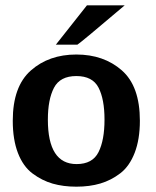

<svg xmlns="http://www.w3.org/2000/svg" viewBox="-20 -692 585 722"><path d="M190 -524 307 -672H449Q284 -532 271 -524ZM28 -238Q28 -367 96 -427Q164 -487 267 -487Q370 -487 438 -427.5Q506 -368 506 -238Q506 -168 486.5 -117.5Q467 -67 432.5 -40.5Q398 -14 357.5 -2Q317 10 267 10Q218 10 178 -1.5Q138 -13 102.5 -39.5Q67 -66 47.5 -116.5Q28 -167 28 -238ZM160 -242Q160 -75 268 -75Q328 -75 350.5 -120Q373 -165 373 -242Q373 -319 350.5 -362.5Q328 -406 267 -406Q206 -406 183 -362Q160 -318 160 -242Z"/></svg>

Font: Coval
Style: ExtraBold
Weight: 800
Foundry: Context Ltd
Version: Version 001.000